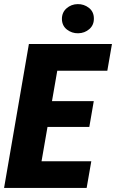

<svg xmlns="http://www.w3.org/2000/svg" viewBox="-24 -928 573 948"><path d="M426.8 -131.8 403.8 0H101.1L124.5 -131.8ZM281.7 -710.9 158.2 0H-3.9L118.7 -710.9ZM439 -428.7 417 -301.3H153.8L176.3 -428.7ZM528.8 -710.9 505.9 -578.6H201.2L224.6 -710.9ZM281.7 -833Q281.2 -866.2 304.4 -886.7Q327.6 -907.2 359.4 -907.7Q390.6 -908.2 414.8 -889.4Q439 -870.6 439.5 -837.9Q440.4 -804.7 417.2 -784.4Q394 -764.2 361.8 -763.7Q331.1 -763.2 306.9 -781.7Q282.7 -800.3 281.7 -833Z"/></svg>

Font: Roboto Condensed Black
Style: Italic
Weight: 900
Italic angle: -12°
Designer: Christian Robertson
Foundry: Google
Version: Version 3.008; 2023